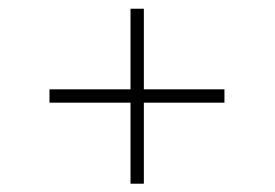

<svg xmlns="http://www.w3.org/2000/svg" viewBox="-20 -578 642 449"><path d="M285.2 -337.9H95.7V-369.1H285.2V-557.6H316.4V-369.1H504.9V-337.9H316.4V-148.4H285.2Z"/></svg>

Font: Pretendard GOV Thin
Style: Regular
Weight: 100
Designer: Base glyphs from Inter by Rasmus Andersson; Hangeul glyphs from Noto Sans CJK(Source Han Sans) by Jang Soo-young and Kan
Foundry: Kil Hyung-jin
Version: Version 1.309